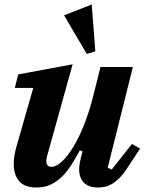

<svg xmlns="http://www.w3.org/2000/svg" viewBox="-20 -822 647 854"><path d="M143 12Q89 12 65 -16.5Q41 -45 41 -93Q41 -112 44.5 -132Q48 -152 54 -173L128 -431H46L61 -491L303 -536L189 -126Q186 -114 186 -105Q186 -80 209 -80Q230 -80 255 -103Q280 -126 305.5 -167.5Q331 -209 354 -267Q377 -325 395 -396L427 -524H571L459 -76L477 -68L567 -182L603 -161L547 -76Q529 -48 511.5 -30.5Q494 -13 477.5 -3.5Q461 6 446 9Q431 12 417 12Q392 12 375.5 5Q359 -2 349.5 -13.5Q340 -25 336 -39Q332 -53 332 -67Q332 -82 335 -98.5Q338 -115 341 -126L347 -149L335 -153Q316 -118 297 -88Q278 -58 255.5 -36Q233 -14 205.5 -1Q178 12 143 12ZM265 -754 388 -802 404 -594 366 -582Z"/></svg>

Font: IBM Plex Serif
Style: Bold Italic
Weight: 700
Italic angle: -14°
Designer: Mike Abbink, Paul van der Laan, Pieter van Rosmalen
Foundry: Bold Monday
Version: Version 3.001